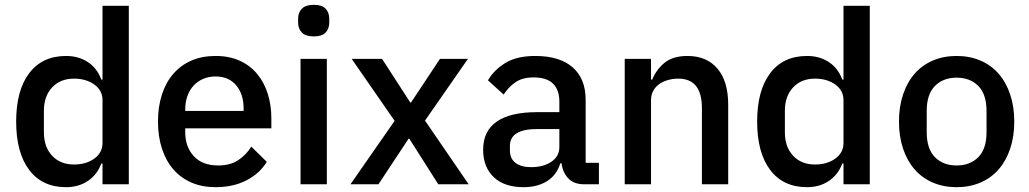

<svg xmlns="http://www.w3.org/2000/svg" viewBox="-20 -764 4268 796"><path d="M405 -86H400Q383 -40 344.5 -14Q306 12 254 12Q155 12 101 -59.5Q47 -131 47 -260Q47 -389 101 -460.5Q155 -532 254 -532Q306 -532 344.5 -506.5Q383 -481 400 -434H405V-740H514V0H405ZM287 -82Q337 -82 371 -106.5Q405 -131 405 -171V-349Q405 -389 371 -413.5Q337 -438 287 -438Q230 -438 196 -401.5Q162 -365 162 -305V-215Q162 -155 196 -118.5Q230 -82 287 -82Z M874 12Q818 12 774 -7Q730 -26 699 -61.5Q668 -97 651.5 -147.5Q635 -198 635 -260Q635 -322 651.5 -372.5Q668 -423 699 -458.5Q730 -494 774 -513Q818 -532 874 -532Q931 -532 974.5 -512Q1018 -492 1047 -456.5Q1076 -421 1090.5 -374Q1105 -327 1105 -273V-232H748V-215Q748 -155 783.5 -116.5Q819 -78 885 -78Q933 -78 966 -99Q999 -120 1022 -156L1086 -93Q1057 -45 1002 -16.5Q947 12 874 12ZM874 -447Q846 -447 822.5 -437Q799 -427 782.5 -409Q766 -391 757 -366Q748 -341 748 -311V-304H990V-314Q990 -374 959 -410.5Q928 -447 874 -447Z M1281 -613Q1247 -613 1231.5 -629Q1216 -645 1216 -670V-687Q1216 -712 1231.5 -728Q1247 -744 1281 -744Q1315 -744 1330 -728Q1345 -712 1345 -687V-670Q1345 -645 1330 -629Q1315 -613 1281 -613ZM1226 -520H1335V0H1226Z M1433 0 1616 -263 1438 -520H1564L1681 -339H1684L1804 -520H1920L1742 -264L1923 0H1797L1677 -189H1674L1549 0Z M2402 0Q2359 0 2336 -24.5Q2313 -49 2308 -87H2303Q2288 -38 2248 -13Q2208 12 2151 12Q2070 12 2026.5 -30Q1983 -72 1983 -143Q1983 -221 2039.5 -260Q2096 -299 2205 -299H2299V-343Q2299 -391 2273 -417Q2247 -443 2192 -443Q2146 -443 2117 -423Q2088 -403 2068 -372L2003 -431Q2029 -475 2076 -503.5Q2123 -532 2199 -532Q2300 -532 2354 -485Q2408 -438 2408 -350V-89H2463V0ZM2182 -71Q2233 -71 2266 -93.5Q2299 -116 2299 -154V-229H2207Q2094 -229 2094 -159V-141Q2094 -106 2117.5 -88.5Q2141 -71 2182 -71Z M2570 0V-520H2679V-434H2684Q2701 -476 2735.5 -504Q2770 -532 2830 -532Q2910 -532 2954.5 -479.5Q2999 -427 2999 -330V0H2890V-316Q2890 -438 2792 -438Q2771 -438 2750.5 -432.5Q2730 -427 2714 -416Q2698 -405 2688.5 -388Q2679 -371 2679 -348V0Z M3477 -86H3472Q3455 -40 3416.5 -14Q3378 12 3326 12Q3227 12 3173 -59.5Q3119 -131 3119 -260Q3119 -389 3173 -460.5Q3227 -532 3326 -532Q3378 -532 3416.5 -506.5Q3455 -481 3472 -434H3477V-740H3586V0H3477ZM3359 -82Q3409 -82 3443 -106.5Q3477 -131 3477 -171V-349Q3477 -389 3443 -413.5Q3409 -438 3359 -438Q3302 -438 3268 -401.5Q3234 -365 3234 -305V-215Q3234 -155 3268 -118.5Q3302 -82 3359 -82Z M3946 12Q3892 12 3847.5 -7Q3803 -26 3772 -61.5Q3741 -97 3724 -147.5Q3707 -198 3707 -260Q3707 -322 3724 -372.5Q3741 -423 3772 -458.5Q3803 -494 3847.5 -513Q3892 -532 3946 -532Q4000 -532 4044.5 -513Q4089 -494 4120 -458.5Q4151 -423 4168 -372.5Q4185 -322 4185 -260Q4185 -198 4168 -147.5Q4151 -97 4120 -61.5Q4089 -26 4044.5 -7Q4000 12 3946 12ZM3946 -78Q4002 -78 4036 -112.5Q4070 -147 4070 -216V-304Q4070 -373 4036 -407.5Q4002 -442 3946 -442Q3890 -442 3856 -407.5Q3822 -373 3822 -304V-216Q3822 -147 3856 -112.5Q3890 -78 3946 -78Z"/></svg>

Font: IBM Plex Sans Arabic Medium
Style: Regular
Weight: 500
Designer: Mike Abbink, Paul van der Laan, Pieter van Rosmalen, Wael Morcos, Khajak Apelian
Foundry: Bold Monday
Version: Version 1.1